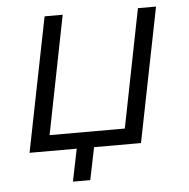

<svg xmlns="http://www.w3.org/2000/svg" viewBox="-49 -574 737 750"><g transform="rotate(-5 319.5 -199.5)"><path d="M590 -526 485 0H301L275 127H207L233 0H48L153 -526H224L132 -62H427L519 -526Z"/></g></svg>

Font: Montserrat
Style: Italic
Weight: 400
Italic angle: -11.3°
Designer: Julieta Ulanovsky
Foundry: Julieta Ulanovsky
Version: Version 9.000; ttfautohint (v1.8.4.7-5d5b)